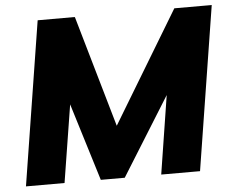

<svg xmlns="http://www.w3.org/2000/svg" viewBox="-51 -764 990 823"><g transform="rotate(-5 444.5 -352.5)"><path d="M28 0 140 -705H300L449 -188H416L728 -705H889L777 0H610L678 -432H722L453 0H350L217 -432H263L194 0Z"/></g></svg>

Font: Mulish ExtraLight Black
Style: Italic
Weight: 900
Italic angle: -9°
Version: Version 3.603